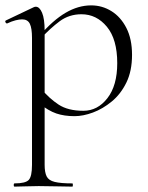

<svg xmlns="http://www.w3.org/2000/svg" viewBox="-21 -419 551 714"><path d="M33 275Q30 275 30 269Q30 263 33 263Q74 263 86 250Q98 237 98 194V-278Q98 -314 90 -330.5Q82 -347 61 -347Q51 -347 37 -343.5Q23 -340 6 -332Q2 -331 -0.5 -336Q-3 -341 1 -343L104 -392Q108 -394 112 -394Q126 -394 135.5 -371.5Q145 -349 145 -305V194Q145 222 152.5 237Q160 252 182.5 257.5Q205 263 248 263Q250 263 250 269Q250 275 248 275Q222 275 190 274Q158 273 123 273Q98 273 74 274Q50 275 33 275ZM256 13Q218 13 188.5 3Q159 -7 124 -35L133 -88Q162 -53 197 -30Q232 -7 289 -7Q342 -7 378.5 -54Q415 -101 415 -184Q415 -273 376.5 -319.5Q338 -366 282 -366Q236 -366 201 -340Q166 -314 133 -278L125 -285Q176 -344 223 -371.5Q270 -399 318 -399Q359 -399 393.5 -377.5Q428 -356 449 -315Q470 -274 470 -215Q470 -155 449 -112Q428 -69 394.5 -41.5Q361 -14 324.5 -0.5Q288 13 256 13Z"/></svg>

Font: Cormorant Light
Style: Regular
Weight: 300
Designer: Christian Thalmann (Catharsis Fonts)
Foundry: Catharsis Fonts
Version: Version 4.000